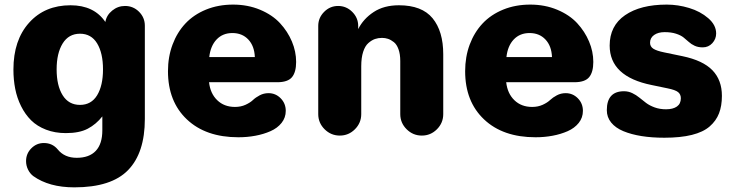

<svg xmlns="http://www.w3.org/2000/svg" viewBox="-20 -579 3184 831"><path d="M38.1 -277.8Q38.1 -405.3 106 -480.7Q173.8 -556.2 285.2 -556.2Q387.2 -556.2 436 -483.9Q440.9 -513.2 465.6 -533.2Q490.2 -553.2 521 -553.2Q556.6 -553.2 581.8 -528.1Q606.9 -502.9 606.9 -467.8V-64Q606.9 82.5 534.4 157.2Q461.9 231.9 301.8 231.9Q192.4 231.9 124 183.1Q109.9 172.4 101.3 155Q92.8 137.7 92.8 118.2Q92.8 85.9 115.5 63Q138.2 40 169.9 40Q207 40 230 67.9Q259.3 104 312 104Q366.2 104 394.5 74Q422.9 43.9 422.9 -15.1V-75.2Q396 -41 359.9 -22Q323.7 -2.9 265.1 -2.9Q217.8 -2.9 179.2 -17.8Q140.6 -32.7 114.7 -58.3Q88.9 -84 71.3 -119.4Q53.7 -154.8 45.9 -194.3Q38.1 -233.9 38.1 -277.8ZM225.1 -278.8Q225.1 -208.5 251.2 -166.7Q277.3 -125 326.2 -125Q375 -125 400.4 -166.7Q425.8 -208.5 425.8 -278.8Q425.8 -349.1 400.4 -391.1Q375 -433.1 326.2 -433.1Q277.3 -433.1 251.2 -390.9Q225.1 -348.6 225.1 -278.8Z M707 -271Q707 -333 726.8 -386Q746.6 -439 782.5 -477.3Q818.4 -515.6 871.6 -537.4Q924.8 -559.1 988.8 -559.1Q1052.2 -559.1 1105.5 -536.9Q1158.7 -514.6 1191.9 -478.8Q1225.1 -442.9 1243.4 -399.4Q1261.7 -356 1261.7 -311Q1261.7 -266.6 1243.7 -244.9Q1225.6 -223.1 1179.7 -223.1H884.8Q890.1 -174.3 920.2 -145.3Q950.2 -116.2 997.1 -116.2Q1022.5 -116.2 1042.7 -125.5Q1063 -134.8 1074.7 -146Q1086.4 -157.2 1104 -166.5Q1121.6 -175.8 1142.1 -175.8Q1172.9 -175.8 1194.8 -153.6Q1216.8 -131.3 1216.8 -99.1Q1216.8 -69.8 1198.7 -47.1Q1180.7 -24.4 1150.6 -11.2Q1120.6 2 1085.4 8.5Q1050.3 15.1 1011.7 15.1Q870.6 15.1 788.8 -62.3Q707 -139.6 707 -271ZM885.7 -332H1083Q1081.1 -379.9 1054.7 -408Q1028.3 -436 985.8 -436Q943.8 -436 917.5 -408.2Q891.1 -380.4 885.7 -332Z M1357.4 -85V-466.8Q1357.4 -502 1382.8 -527.6Q1408.2 -553.2 1443.4 -553.2Q1479 -553.2 1504.6 -527.6Q1530.3 -502 1530.3 -466.8V-453.1Q1552.7 -497.6 1597.2 -526.9Q1641.6 -556.2 1706.5 -556.2Q1806.2 -556.2 1852.3 -500Q1898.4 -443.8 1898.4 -344.2V-85Q1898.4 -46.9 1871.1 -19.5Q1843.8 7.8 1805.7 7.8Q1767.6 7.8 1740 -19.5Q1712.4 -46.9 1712.4 -85V-314.9Q1712.4 -344.7 1704.8 -365.7Q1697.3 -386.7 1684.6 -396.7Q1671.9 -406.7 1659.4 -410.9Q1647 -415 1633.3 -415Q1617.2 -415 1603 -410.2Q1588.9 -405.3 1574.5 -392.8Q1560.1 -380.4 1551.8 -354.7Q1543.5 -329.1 1543.5 -292V-85Q1543.5 -46.9 1516.1 -19.5Q1488.8 7.8 1450.7 7.8Q1412.6 7.8 1385 -19.5Q1357.4 -46.9 1357.4 -85Z M1993.2 -271Q1993.2 -333 2012.9 -386Q2032.7 -439 2068.6 -477.3Q2104.5 -515.6 2157.7 -537.4Q2210.9 -559.1 2274.9 -559.1Q2338.4 -559.1 2391.6 -536.9Q2444.8 -514.6 2478 -478.8Q2511.2 -442.9 2529.5 -399.4Q2547.9 -356 2547.9 -311Q2547.9 -266.6 2529.8 -244.9Q2511.7 -223.1 2465.8 -223.1H2170.9Q2176.3 -174.3 2206.3 -145.3Q2236.3 -116.2 2283.2 -116.2Q2308.6 -116.2 2328.9 -125.5Q2349.1 -134.8 2360.8 -146Q2372.6 -157.2 2390.1 -166.5Q2407.7 -175.8 2428.2 -175.8Q2459 -175.8 2481 -153.6Q2502.9 -131.3 2502.9 -99.1Q2502.9 -69.8 2484.9 -47.1Q2466.8 -24.4 2436.8 -11.2Q2406.7 2 2371.6 8.5Q2336.4 15.1 2297.9 15.1Q2156.7 15.1 2075 -62.3Q1993.2 -139.6 1993.2 -271ZM2171.9 -332H2369.1Q2367.2 -379.9 2340.8 -408Q2314.5 -436 2272 -436Q2230 -436 2203.6 -408.2Q2177.2 -380.4 2171.9 -332Z M2855.5 17.1Q2801.3 17.1 2756.8 10Q2712.4 2.9 2678.2 -11.2Q2644 -25.4 2625.2 -48.6Q2606.4 -71.8 2606.4 -102.1Q2606.4 -184.1 2680.7 -184.1Q2699.7 -184.1 2716.6 -176Q2733.4 -168 2747.3 -156.5Q2761.2 -145 2776.4 -133.5Q2791.5 -122.1 2813.7 -114Q2835.9 -106 2862.8 -106Q2892.6 -106 2909.7 -117.9Q2926.8 -129.9 2926.8 -153.8Q2926.8 -170.4 2915 -180.2Q2903.3 -189.9 2868.7 -196.8L2800.8 -210.9Q2618.7 -247.6 2618.7 -381.8Q2618.7 -467.3 2685.3 -513.2Q2752 -559.1 2865.7 -559.1Q2914.6 -559.1 2962.9 -544.4Q3011.2 -529.8 3045.4 -500.2Q3079.6 -470.7 3079.6 -434.1Q3079.6 -410.2 3063 -392.1Q3046.4 -374 3021.5 -374Q3001.5 -374 2986.6 -380.9Q2971.7 -387.7 2961.2 -397.5Q2950.7 -407.2 2938.7 -416.7Q2926.8 -426.3 2906 -433.1Q2885.3 -439.9 2856.4 -439.9Q2828.6 -439.9 2811 -427.5Q2793.5 -415 2793.5 -394Q2793.5 -377.4 2807.6 -368.2Q2821.8 -358.9 2855.5 -352.1L2933.6 -335.9Q3022.5 -317.4 3063.5 -274.9Q3104.5 -232.4 3104.5 -164.1Q3104.5 -120.6 3092 -88.4Q3079.6 -56.2 3051.5 -31.7Q3023.4 -7.3 2974.4 4.9Q2925.3 17.1 2855.5 17.1Z"/></svg>

Font: Jellee Roman
Style: Bold
Weight: 700
Designer: Alfredo Marco Pradil
Foundry: Alfredo Marco Pradil and JAM Design
Version: Version 1.000